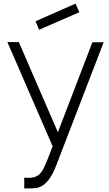

<svg xmlns="http://www.w3.org/2000/svg" viewBox="-20 -796 606 1065"><path d="M197 -631 177 -678 399 -776 420 -728ZM555 -561.5 292.5 120Q276 162.5 259 188.5Q242 214.5 221 230Q201 244 180 247Q170 248.5 153.5 249Q137 249.5 114.5 249V189.5L138.5 190.5Q156 190.5 168.5 187Q181 183.5 193.5 175Q210.5 161.5 224 134Q237.5 106.5 272 15.5L21 -562.5H84.5L301 -62.5L492.5 -561.5Z"/></svg>

Font: Russisch Sans Light
Style: Regular
Weight: 300
Designer: Michael Sharanda (font) & Cristiano Sobral (main changes)
Foundry: Michael Sharanda
Version: Version 2.00;September 8, 2020;FontCreator 13.0.0.2681 64-bi